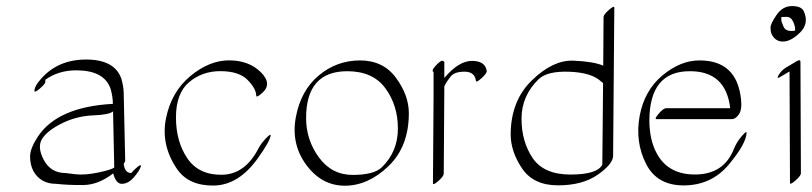

<svg xmlns="http://www.w3.org/2000/svg" viewBox="-20 -574 2647 626"><path d="M377.4 25.4Q357.9 25.4 349.1 -8.8Q300.8 28.8 251.7 29.3Q202.6 29.8 163.1 25.4Q111.8 25.4 88.4 -17.1Q78.1 -37.6 78.1 -63.7Q78.1 -89.8 103 -127.9Q167 -225.6 348.1 -235.4Q347.7 -260.7 340.3 -285.2Q319.3 -344.7 228.5 -344.7Q171.4 -344.7 128.4 -314.5Q127.4 -312 127.7 -306.4Q127.9 -300.8 110.1 -285.4Q92.3 -270 92.3 -278.3Q92.3 -293 113.3 -316.4Q168.5 -379.9 261 -379.9Q353.5 -379.9 375.5 -317.9Q382.8 -293 383.3 -271.5L388.2 -50.8Q388.2 -46.4 383.3 -40Q386.7 -9.8 408.2 -9.8Q415.5 -19.5 429 -30.3Q442.4 -41 438.5 -29.3Q433.6 -15.6 416 4.6Q398.4 24.9 377.4 25.4ZM348.6 -210.9Q335.9 -199.7 283.4 -197.8Q231 -195.8 183.3 -172.6Q135.7 -149.4 117.9 -122.3Q100.1 -95.2 122.8 -52.5Q145.5 -9.8 194.3 -9.8Q194.3 -9.8 225.6 -5.9Q257.3 -2.4 300.3 -11.5Q343.3 -20.5 352.5 -27.8Z M822.8 -90.3Q830.6 -105.5 846.9 -122.8Q863.3 -140.1 862.3 -131.8Q859.9 -113.3 821.8 -59.6Q758.3 30.3 676 31Q593.8 31.7 556.2 -24.4Q503.9 -102.1 521.2 -188.2Q538.6 -274.4 600.6 -325.9Q662.6 -377.4 727.1 -377.2Q791.5 -377 830.1 -338.9Q868.7 -300.8 835 -271Q815.9 -253.9 815.4 -262.2Q814.9 -285.6 786.9 -313.7Q758.8 -341.8 699.2 -342Q639.6 -342.3 596.7 -306.2Q553.7 -270 553.7 -191.4Q553.7 -112.8 590.6 -58.1Q627.4 -3.4 703.1 -4.2Q778.8 -4.9 822.8 -90.3Z M1313 -205.1Q1313 -96.2 1246.8 -32.5Q1180.7 31.2 1104.7 31.5Q1028.8 31.7 978.5 -36.6Q928.2 -105 944.6 -192.1Q960.9 -279.3 1019.5 -328.1Q1078.1 -377 1153.8 -377Q1229.5 -377 1271.2 -320.1Q1313 -263.2 1313 -205.1ZM1112.3 -341.8Q978 -341.8 978 -189Q978 -117.7 1020 -60.5Q1062 -3.4 1130.9 -3.7Q1199.7 -3.9 1225.1 -28.8Q1277.3 -79.6 1277.3 -155Q1277.3 -230.5 1236.6 -286.1Q1195.8 -341.8 1112.3 -341.8Z M1428.7 -319.8Q1475.6 -375.5 1518.8 -375.5Q1562 -375.5 1566.9 -342.8Q1567.9 -335.4 1550.3 -319.3Q1532.7 -303.2 1531.7 -310.5Q1527.8 -340.3 1494.6 -340.3Q1461.4 -340.3 1449 -324.2Q1436.5 -308.1 1432.6 -300.3Q1427.7 -291 1428.2 -290Q1428.7 -289.1 1428.7 -288.6L1426.8 -7.8Q1426.8 0.5 1409.2 16.1Q1391.6 31.7 1391.6 23.4L1393.6 -257.3Q1393.6 -258.3 1393.8 -260.3Q1394 -262.2 1393.6 -263.2V-339.4Q1384.8 -342.8 1401.1 -360.4Q1417.5 -377.9 1423.1 -375.7Q1428.7 -373.5 1428.7 -372.1Z M1946.8 -359.9 1947.8 -518.1Q1947.8 -526.4 1965.3 -541.7Q1982.9 -557.1 1982.9 -548.8L1979 -66.4Q1979 -39.6 1929.2 -4.6Q1879.4 30.3 1799.3 30.3Q1719.2 30.3 1682.1 -24.9Q1645 -80.1 1645 -136.2Q1645.5 -245.6 1714.4 -312.3Q1783.2 -378.9 1849.4 -376.2Q1915.5 -373.5 1946.8 -359.9ZM1946.3 -303.2Q1944.3 -304.2 1939.5 -308.6Q1908.7 -337.4 1836.4 -340.1Q1764.2 -342.8 1736.3 -315.9Q1680.7 -262.2 1680.4 -187.5Q1680.2 -112.8 1716.6 -58.8Q1752.9 -4.9 1840.1 -4.9Q1927.2 -4.9 1943.8 -37.1Z M2119.1 -78.1Q2156.2 -3.9 2248.5 -5.1Q2340.8 -6.3 2373 -88.9Q2381.8 -110.8 2398.2 -129.9Q2414.6 -148.9 2414.1 -141.1Q2413.1 -106 2356.9 -38.3Q2300.8 29.3 2211.7 30.5Q2122.6 31.7 2086.4 -39.8Q2050.3 -111.3 2065.4 -195.1Q2080.6 -278.8 2139.9 -328.1Q2199.2 -377.4 2261.2 -377Q2382.3 -377 2396 -251Q2399.9 -216.3 2388.9 -200.9Q2377.9 -185.5 2366.2 -185.5H2120.6Q2112.3 -185.5 2127.7 -203.4Q2143.1 -221.2 2151.4 -221.2H2360.8Q2346.7 -341.8 2230 -341.8Q2097.2 -342.8 2097.2 -179.7Q2097.7 -120.1 2119.1 -78.1Z M2600.6 -537.6Q2618.7 -497.6 2588.6 -468Q2558.6 -438.5 2532.7 -438.5Q2506.8 -438.5 2495.1 -464.4Q2492.2 -471.7 2492.2 -484.1Q2492.2 -496.6 2512 -525.4Q2531.7 -554.2 2562.3 -554.2Q2592.8 -554.2 2600.6 -537.6ZM2572.3 -474.1Q2573.7 -485.8 2566.4 -502.4Q2559.1 -519 2544.9 -519Q2530.8 -519 2527.8 -518.6Q2527.3 -515.1 2527.3 -509.5Q2527.3 -503.9 2534.9 -486.6Q2542.5 -469.2 2572.3 -474.1ZM2543 -354 2577.6 -374.5Q2589.4 -381.3 2589.8 -373L2591.3 -9.3Q2591.3 -1 2573.5 14.6Q2555.7 30.3 2555.7 22L2554.2 -340.8H2553.7L2524.9 -323.7Q2509.8 -314.5 2518.8 -329.6Q2527.8 -344.7 2543 -354Z"/></svg>

Font: ML-NILA06_NewLipi
Style: Regular
Weight: 400
Designer: CLT@C-DIT
Version: Version ML-NILA06_NewLipi 2.